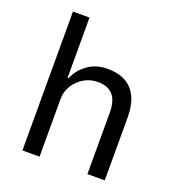

<svg xmlns="http://www.w3.org/2000/svg" viewBox="-128 -810 847 916"><g transform="rotate(20 295.0 -352.5)"><path d="M87 0V-705H171V-399H176Q195 -445 237 -475Q279 -505 336 -505Q390 -505 427.5 -485Q465 -465 485 -423.5Q505 -382 505 -317V0H417V-312Q417 -350 406.5 -376Q396 -402 373.5 -416Q351 -430 315 -430Q276 -430 244 -411Q212 -392 193 -361Q174 -330 174 -292V0Z"/></g></svg>

Font: Nunito Sans 7pt SemiCondensed
Style: Regular
Weight: 400
Width: 4
Designer: Vernon Adams
Foundry: Vernon Adams
Version: Version 3.101;gftools[0.9.27]